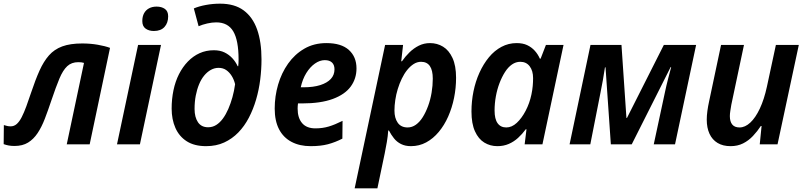

<svg xmlns="http://www.w3.org/2000/svg" viewBox="-52 -787 4389 1047"><path d="M27 9Q10 9 -4 6.5Q-18 4 -32 -1L-31 -105Q-21 -102 -12.5 -100Q-4 -98 6 -98Q25 -98 39.5 -111Q54 -124 66.5 -148.5Q79 -173 91.5 -207Q104 -241 118 -283Q141 -352 163.5 -402Q186 -452 215 -485Q244 -518 287.5 -534Q331 -550 396 -550Q441 -550 481 -543Q521 -536 548 -526L437 0H312L406 -444Q400 -446 392 -447Q384 -448 375 -448Q338 -448 314.5 -426Q291 -404 272 -358.5Q253 -313 228 -239Q210 -185 192.5 -139.5Q175 -94 153 -61Q131 -28 101 -9.5Q71 9 27 9Z M586 0 701 -542H826L711 0ZM787 -618Q760 -618 742 -631Q724 -644 724 -672Q724 -697 733.5 -714.5Q743 -732 760.5 -741.5Q778 -751 802 -751Q829 -751 847 -738.5Q865 -726 865 -698Q865 -662 845 -640Q825 -618 787 -618Z M1072 10Q1008 10 966.5 -16.5Q925 -43 904.5 -89.5Q884 -136 884 -195Q884 -247 894 -295Q904 -343 924 -382.5Q944 -422 972.5 -451.5Q1001 -481 1036.5 -497Q1072 -513 1114 -513Q1148 -513 1172.5 -501Q1197 -489 1215 -469.5Q1233 -450 1244 -426H1247Q1248 -434 1248.5 -443Q1249 -452 1249 -463Q1249 -567 1220 -616Q1191 -665 1127 -665Q1104 -665 1078 -659Q1052 -653 1031 -644L1005 -741Q1033 -753 1071 -760Q1109 -767 1148 -767Q1227 -767 1276.5 -730.5Q1326 -694 1350 -626.5Q1374 -559 1374 -463Q1374 -409 1367 -353Q1360 -297 1344.5 -244Q1329 -191 1305 -145Q1281 -99 1247.5 -64.5Q1214 -30 1170.5 -10Q1127 10 1072 10ZM1083 -93Q1107 -93 1127 -105.5Q1147 -118 1163.5 -140.5Q1180 -163 1193 -193Q1206 -223 1215.5 -257Q1225 -291 1230 -328Q1224 -353 1211.5 -373Q1199 -393 1181.5 -405Q1164 -417 1140 -417Q1118 -417 1098 -406Q1078 -395 1061.5 -375Q1045 -355 1033.5 -327Q1022 -299 1015.5 -265.5Q1009 -232 1009 -193Q1009 -148 1027.5 -120.5Q1046 -93 1083 -93Z M1642 10Q1582 10 1537.5 -13.5Q1493 -37 1469.5 -82.5Q1446 -128 1446 -195Q1446 -262 1464.5 -325.5Q1483 -389 1519 -440Q1555 -491 1607.5 -521.5Q1660 -552 1728 -552Q1809 -552 1850.5 -514.5Q1892 -477 1892 -414Q1892 -358 1860.5 -315Q1829 -272 1763 -247.5Q1697 -223 1594 -223H1573Q1572 -215 1571.5 -208.5Q1571 -202 1571 -195Q1571 -144 1595.5 -115.5Q1620 -87 1668 -87Q1707 -87 1740.5 -97Q1774 -107 1816 -128L1815 -31Q1776 -11 1736.5 -0.5Q1697 10 1642 10ZM1603 -311Q1657 -311 1694.5 -323Q1732 -335 1752 -356.5Q1772 -378 1772 -409Q1772 -433 1758.5 -446Q1745 -459 1719 -459Q1692 -459 1665.5 -440.5Q1639 -422 1618.5 -389Q1598 -356 1588 -311Z M1882 240 2048 -542H2146L2136 -453H2140Q2158 -479 2181 -501.5Q2204 -524 2232 -538Q2260 -552 2293 -552Q2332 -552 2364 -532.5Q2396 -513 2415.5 -471Q2435 -429 2435 -363Q2435 -307 2424 -253Q2413 -199 2392 -151.5Q2371 -104 2340.5 -67.5Q2310 -31 2272 -10.5Q2234 10 2189 10Q2158 10 2135 -1.5Q2112 -13 2096.5 -32.5Q2081 -52 2069 -75H2065Q2063 -44 2057.5 -12.5Q2052 19 2046 49L2006 240ZM2171 -92Q2195 -92 2216 -107Q2237 -122 2253.5 -148.5Q2270 -175 2282.5 -209Q2295 -243 2301.5 -281.5Q2308 -320 2308 -358Q2308 -404 2292 -427Q2276 -450 2244 -450Q2223 -450 2204 -438Q2185 -426 2168.5 -405.5Q2152 -385 2139 -358Q2126 -331 2117 -301.5Q2108 -272 2103.5 -241.5Q2099 -211 2099 -184Q2099 -143 2117 -117.5Q2135 -92 2171 -92Z M2660 10Q2621 10 2589 -9.5Q2557 -29 2538 -71Q2519 -113 2519 -179Q2519 -235 2530 -289Q2541 -343 2562.5 -390.5Q2584 -438 2614 -474.5Q2644 -511 2682.5 -531.5Q2721 -552 2765 -552Q2799 -552 2822.5 -541Q2846 -530 2863.5 -511Q2881 -492 2892 -467H2896L2925 -542H3021L2906 0H2809L2819 -82H2815Q2796 -56 2773 -35Q2750 -14 2722 -2Q2694 10 2660 10ZM2709 -92Q2739 -92 2766 -117Q2793 -142 2814.5 -183Q2836 -224 2846 -272Q2851 -296 2853 -318Q2855 -340 2855 -361Q2855 -401 2836.5 -425.5Q2818 -450 2785 -450Q2761 -450 2740 -435.5Q2719 -421 2702 -394.5Q2685 -368 2672 -334Q2659 -300 2652 -261.5Q2645 -223 2645 -184Q2645 -138 2661.5 -115Q2678 -92 2709 -92Z M3054 0 3168 -542H3337L3364 -144H3367L3568 -542H3744L3629 0H3513L3574 -284Q3582 -322 3591.5 -358.5Q3601 -395 3608 -421H3605L3393 0H3279L3250 -420H3247Q3242 -385 3235.5 -349.5Q3229 -314 3222 -279L3167 0Z M3932 10Q3890 10 3861 -7.5Q3832 -25 3817 -57.5Q3802 -90 3802 -135Q3802 -156 3805.5 -182Q3809 -208 3815 -235L3880 -542H4005L3936 -216Q3933 -198 3930.5 -182Q3928 -166 3928 -154Q3928 -124 3941 -108Q3954 -92 3981 -92Q4011 -92 4039.5 -118.5Q4068 -145 4091.5 -195Q4115 -245 4130 -314L4179 -542H4304L4188 0H4091L4101 -100H4097Q4078 -71 4054 -45.5Q4030 -20 4000 -5Q3970 10 3932 10Z"/></svg>

Font: Noto Sans Display SemiBold
Style: Italic
Weight: 600
Italic angle: -12°
Designer: Monotype Design Team
Foundry: Monotype Imaging Inc.
Version: Version 2.003